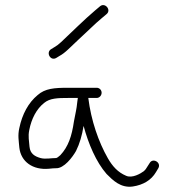

<svg xmlns="http://www.w3.org/2000/svg" viewBox="-20 -746 678 735"><path d="M195 -524 208 -532C218 -537.3 229 -545.7 241 -557C251.7 -567 264.7 -579.3 280 -594L328 -639C343.3 -653.7 357 -666 369 -676L388 -692C407.4 -708.2 381.9 -737.8 363 -722L344 -706C304.2 -672.5 254 -622.5 214 -585C204.7 -576.3 196.3 -570 189 -566L176 -558C154.8 -545.9 172.5 -511.2 195 -524ZM278 -371C277.3 -367 276.7 -362.3 276 -357C272.7 -323.8 269.5 -317.4 263 -281C255 -225.2 241.4 -184.4 211 -152C203.7 -145.3 198.3 -141.7 195 -141C177.6 -141 152.7 -135.9 135 -141C112.3 -147.5 95.6 -158.1 93 -184C91.5 -207 86.9 -222.7 92 -248C100.3 -291.6 120 -329.2 149 -352C170.8 -370.2 201.2 -371 241 -371ZM350 -410H241C188.2 -410 152.7 -407.5 124 -382C88.8 -353 65 -308.9 54 -256C47.4 -227.5 52 -206.7 54 -181C60 -126.6 106 -94.5 167 -100C178.3 -101.3 187.3 -102 194 -102C225.1 -100.5 257.8 -144.7 271 -168C285.3 -196.6 294 -227.8 300 -264C318.2 -195.9 348 -125.7 388 -80C412 -56 441.7 -25.7 488 -32C528.8 -38.1 559.3 -56.8 577 -87L586 -102C598.6 -124 565.1 -143.2 553 -122L544 -108C540 -100.7 535.7 -95 531 -91C518.2 -81.4 486.3 -62.7 463 -73C431.4 -86.2 410.6 -109.3 393 -140C357.1 -202.8 328.8 -284.5 318 -371H350C360.6 -371 369 -380.4 369 -391C369 -401.6 360.6 -410 350 -410Z"/></svg>

Font: Just Breathe
Style: Regular
Weight: 400
Foundry: Cannot Into Space Fonts
Version: Version 0.72